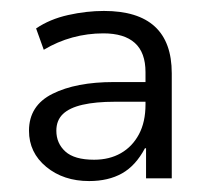

<svg xmlns="http://www.w3.org/2000/svg" viewBox="-20 -733 376 351"><path d="M143 -402Q96 -402 64.5 -428Q33 -454 33 -494Q33 -540 76 -561.5Q119 -583 188 -583H253V-547H190Q155 -547 131 -541.5Q107 -536 95 -524.5Q83 -513 83 -494Q83 -471 99.5 -456Q116 -441 152 -441Q180 -441 201 -453Q222 -465 234 -487.5Q246 -510 246 -542V-601Q246 -637 226.5 -654.5Q207 -672 169 -672Q140 -672 112.5 -664.5Q85 -657 60 -642L46 -681Q71 -698 104.5 -705.5Q138 -713 170 -713Q232 -713 263 -684.5Q294 -656 294 -599V-407H247V-462H245Q228 -430 203 -416Q178 -402 143 -402Z"/></svg>

Font: Nunito Sans 10pt Light
Style: Regular
Weight: 300
Designer: Vernon Adams
Foundry: Vernon Adams
Version: Version 3.101;gftools[0.9.27]